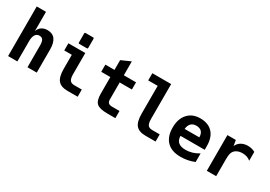

<svg xmlns="http://www.w3.org/2000/svg" viewBox="16 -1656 3579 2547"><g transform="rotate(30 1806.0 -382.5)"><path d="M84 -759.8H226.1V-464.8Q241.7 -510.3 277.8 -535.2Q314.5 -560.1 366.7 -560.1Q443.8 -560.1 483.4 -508.8Q522.9 -456.5 522.9 -355V0H380.9V-333Q380.9 -392.1 364.3 -417.5Q356 -430.2 342 -436.5Q328.1 -442.9 310.1 -442.9Q270 -442.9 248 -408.7Q226.1 -374 226.1 -313V0H84Z M822.3 -611.8Q807.6 -611.8 807.6 -626.5V-764.2Q807.6 -778.8 822.3 -778.8H936Q950.7 -778.8 950.7 -764.2V-626.5Q950.7 -611.8 936 -611.8ZM998.5 5.9Q896.5 5.9 852.1 -46.9Q807.6 -99.1 807.6 -222.2V-437H691.9V-546.9H950.7V-222.2Q950.7 -158.2 970.7 -130.9Q990.2 -104 1038.6 -104H1152.8V5.9Z M1607.9 2Q1484.4 2 1441.4 -37.6Q1397.9 -76.7 1397.9 -183.1V-437H1258.3V-546.9H1397.9V-696.3L1541 -759.8V-546.9H1728V-437H1541V-176.3Q1541 -140.1 1559.1 -124Q1568.8 -115.2 1583.7 -111.6Q1598.6 -107.9 1618.2 -107.9H1728V2H1607.9Z M2190.9 3.9Q2088.9 3.9 2044.4 -48.8Q2000 -101.1 2000 -224.1V-649.9H1855V-759.8H2143.1V-224.1Q2143.1 -160.2 2163.1 -132.8Q2182.6 -106 2231 -106H2345.2V3.9H2190.9Z M2732.9 14.2Q2661.6 14.2 2609.6 -4.2Q2557.6 -22.5 2521 -59.6Q2448.2 -133.8 2448.2 -270.5Q2448.2 -338.9 2465.6 -391.1Q2482.9 -443.4 2518.1 -482.4Q2587.4 -560.1 2709.5 -560.1Q2767.1 -560.1 2814.9 -542.7Q2862.8 -525.4 2897.5 -488.3Q2932.1 -451.2 2948.2 -399.7Q2964.4 -348.1 2964.4 -285.2V-227.1H2593.8Q2594.7 -162.1 2631.8 -130.9Q2669.4 -99.1 2743.7 -99.1Q2793 -99.1 2841.3 -113.3Q2863.8 -120.1 2888.7 -130.9Q2913.6 -141.6 2941.4 -158.2V-26.9Q2891.6 -6.3 2839.8 3.9Q2813.5 9.3 2786.4 11.7Q2759.3 14.2 2732.9 14.2ZM2820.3 -334.5Q2819.3 -391.6 2791.5 -420.4Q2778.3 -434.1 2757.6 -441.7Q2736.8 -449.2 2709.5 -449.2Q2659.2 -449.2 2629.9 -419.4Q2600.6 -389.2 2595.2 -334Z M3127.9 -546.9H3256.8L3271 -461.9Q3292.5 -509.3 3335.4 -534.7Q3357.4 -547.4 3382.8 -553.7Q3408.2 -560.1 3435.5 -560.1Q3450.2 -560.1 3465.8 -558.3Q3481.4 -556.6 3494.6 -553.2Q3508.8 -549.3 3522.9 -543.7Q3537.1 -538.1 3547.9 -532.2V-396Q3524.4 -417.5 3493.2 -428.2Q3477.5 -433.6 3460.2 -436.3Q3442.9 -439 3424.3 -439Q3378.4 -439 3344.7 -423.3Q3310.5 -407.7 3292 -377.4Q3287.1 -369.6 3282.7 -358.4Q3278.3 -347.2 3275.9 -332Q3273.4 -317.9 3272.2 -299.3Q3271 -280.8 3271 -252V0H3127.9Z"/></g></svg>

Font: Hack
Style: Bold
Weight: 700
Monospace: yes
Designer: Christopher Simpkins
Foundry: Christopher Simpkins
Version: Version 2.017